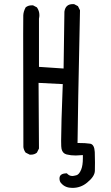

<svg xmlns="http://www.w3.org/2000/svg" viewBox="-20 -784 540 936"><path d="M333 132Q299 132 280 111Q270 102 270 86Q270 61 306 61Q317 74 333 74Q338 74 352 70.5Q366 67 376 42Q384 22 384 -13V-28L349 -26Q325 -26 305 -31Q285 -36 280 -58Q278 -65 278 -98Q278 -171 286 -374L168 -380L170 -60L160 -40Q148 -30 131 -30H125L105 -40Q96 -52 94 -67L93 -617Q93 -691 93.5 -709Q94 -727 105 -748Q117 -758 135 -758H141L160 -748Q172 -731 172 -710Q172 -702 170 -693V-458L290 -450L294 -727Q299 -764 335 -764H341L360 -754L370 -734Q359 -220 358 -87Q399 -87 419.5 -83.5Q440 -80 442 -43Q443 -18 443 8Q443 21 442.5 48.5Q442 76 405 106Q374 132 333 132Z"/></svg>

Font: Xiaolai SC
Style: Regular
Weight: 400
Designer: Nozomi Seto 瀬戸のぞみ
Version: Version 3.11;December 4, 2020;FontCreator 13.0.0.2613 64-bit